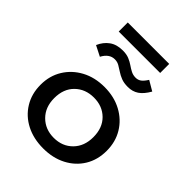

<svg xmlns="http://www.w3.org/2000/svg" viewBox="-232 -936 1065 1065"><g transform="rotate(45 300.0 -404.0)"><path d="M299 9Q223 9 164.5 -21Q106 -51 72.5 -105.5Q39 -160 39 -231Q39 -301 72.5 -355.5Q106 -410 164.5 -441.5Q223 -473 299 -473Q375 -473 433.5 -441.5Q492 -410 525 -355.5Q558 -301 558 -231Q558 -160 525 -106Q492 -52 433.5 -21.5Q375 9 299 9ZM299 -74Q366 -74 409 -117.5Q452 -161 452 -232Q452 -305 409 -347.5Q366 -390 299 -390Q232 -390 188.5 -347.5Q145 -305 145 -232Q145 -161 188.5 -117.5Q232 -74 299 -74ZM446 -676 504 -642Q480 -600 453 -582Q426 -564 390 -564Q359 -564 337.5 -572.5Q316 -581 299 -592.5Q282 -604 266 -613Q250 -622 231 -622Q188 -622 162 -573L101 -604Q118 -643 149 -665.5Q180 -688 228 -688Q257 -688 277.5 -679.5Q298 -671 314.5 -659.5Q331 -648 347.5 -639.5Q364 -631 384 -631Q403 -631 417 -641.5Q431 -652 446 -676ZM137 -746V-817H462V-746Z"/></g></svg>

Font: Inconsolata Expanded SemiBold
Style: Regular
Weight: 600
Width: 7
Monospace: yes
Designer: Raph Levien, Cyreal, Brenton Simpson
Foundry: Raph Levien, Cyreal, Google
Version: Version 3.001; ttfautohint (v1.8.2.53-6de2)